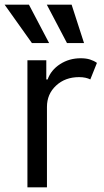

<svg xmlns="http://www.w3.org/2000/svg" viewBox="-41 -804 445 824"><path d="M319.6 -619.3H246.4L159.8 -784.1H266.3ZM169.7 -619.3H95.9L-21.3 -784.1H83.1ZM160.5 0H76.7V-545.5H157.7V-463.1H163.4Q177.9 -503.6 217 -528.8Q256 -554 305.4 -554Q328.1 -554 345.2 -548.7Q362.2 -543.3 375 -534.1L346.6 -463.1Q337.7 -467.7 325.8 -470.3Q313.9 -473 298.3 -473Q238.6 -473 199.6 -436.6Q160.5 -400.2 160.5 -345.2Z"/></svg>

Font: Linik Sans
Style: Regular
Weight: 400
Designer: Rasmus Andersson (font), Marc Monis (original base), Kil Hyung-jin (Pretendard portions), Cristiano Sobral (main changes
Foundry: rsms
Version: Version 3.018;May 31, 2022;FontCreator 14.0.0.2814 64-bit; t